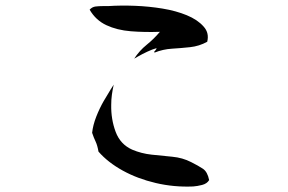

<svg xmlns="http://www.w3.org/2000/svg" viewBox="-20 -684 1040 694"><path d="M736 -33Q728 -20 710.5 -15.5Q693 -11 678 -10Q609 -7 543 -22.5Q477 -38 423.5 -67.5Q370 -97 336 -136Q332 -159 325.5 -172.5Q319 -186 313 -204Q316 -232 328 -262.5Q340 -293 355 -319Q370 -345 380.5 -361.5Q391 -378 391 -378Q387 -360 384.5 -342Q382 -324 382 -305Q381 -253 398 -207.5Q415 -162 458 -143Q491 -129 528 -125Q565 -121 602.5 -117.5Q640 -114 671 -98Q697 -85 713.5 -74Q730 -63 736 -33ZM729 -533Q700 -517 667 -513.5Q634 -510 601.5 -508Q569 -506 539 -494Q535 -496 541 -501Q546 -507 546 -510Q531 -506 512 -497Q493 -488 479 -480Q465 -472 465 -472Q484 -501 510 -522Q536 -543 558 -569Q503 -567 453 -571Q403 -575 364.5 -593Q326 -611 304 -649Q313 -659 325.5 -660.5Q338 -662 352 -662Q357 -662 361.5 -662Q366 -662 371 -662Q417 -665 468 -663Q519 -661 567.5 -653Q616 -645 655 -629Q694 -613 716 -588Q737 -565 729 -533Z"/></svg>

Font: Yuji Syuku
Style: Regular
Weight: 400
Designer: Kataoka Yuji
Foundry: Kinuta Font Factory
Version: Version 3.002